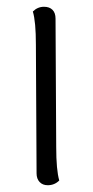

<svg xmlns="http://www.w3.org/2000/svg" viewBox="-20 -537 276 567"><path d="M155 -4Q141 10 121 10Q106 10 97 0.5Q88 -9 88 -25L86 -405Q86 -473 77 -503Q91 -517 110 -517Q126 -517 135 -508Q144 -499 144 -482L146 -103Q146 -35 155 -4Z"/></svg>

Font: Arima Madurai Light
Style: Regular
Weight: 300
Designer: Joana Correia and Natanael Gama
Foundry: NDISCOVER
Version: Version 1.020